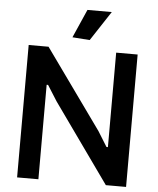

<svg xmlns="http://www.w3.org/2000/svg" viewBox="-62 -1016 880 1069"><g transform="rotate(5 378.0 -481.5)"><path d="M313 -804 383 -963H519L410 -797ZM74 -740H185L503 -296L555 -212H563V-740H683V0H570L256 -441L201 -528H193V0H74Z"/></g></svg>

Font: Encode Sans Narrow
Style: SemiBold
Weight: 600
Designer: Pablo Impallari, Andres Torresi
Foundry: Pablo Impallari, Andres Torresi
Version: Version 1.000; ttfautohint (v1.00) -l 8 -r 50 -G 200 -x 14 -